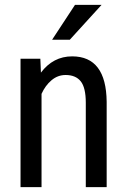

<svg xmlns="http://www.w3.org/2000/svg" viewBox="-20 -770 524 790"><path d="M146 -528.3H64.5V0H150.9V-383.8C161.3 -406.9 175 -425.6 192.1 -439.9C209.2 -454.3 228.5 -461.4 250 -461.4C277.7 -461.4 298.4 -452.7 312.3 -435.3C326.1 -417.9 333 -388.5 333 -347.2V0H418.9V-351.1C417.6 -475.7 370.3 -538.1 276.9 -538.1C224.8 -538.1 182 -515.8 148.4 -471.2ZM288.6 -750 194.3 -606.4H267.1L397.9 -750Z"/></svg>

Font: Roboto Condensed
Style: Regular
Weight: 400
Designer: Google
Version: Version 2.134; 2016